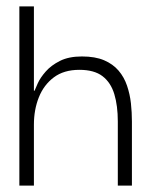

<svg xmlns="http://www.w3.org/2000/svg" viewBox="-20 -583 479 603"><path d="M40.8 0V-563H86.5V-298H88.5Q91 -304.7 98.9 -322Q106.8 -339.3 123.7 -358.5Q140.5 -377.7 168.2 -391.7Q196 -405.7 237.3 -405.7Q278.8 -405.7 306.8 -393.8Q334.8 -381.8 352.4 -361.2Q370 -340.5 379 -313.8Q388 -287.2 391.2 -258.6Q394.3 -230 394.3 -201.3V0H350V-201.5Q350 -251 339 -287.4Q328 -323.8 301.9 -343.8Q275.8 -363.7 229.3 -363.7Q180.5 -363.7 149 -340Q117.5 -316.3 102 -277.4Q86.5 -238.5 86.5 -191.5V0Z"/></svg>

Font: Darker Grotesque Light
Style: Regular
Weight: 300
Designer: Gabriel Lam
Foundry: TypeRant
Version: Version 1.000;gftools[0.9.28]